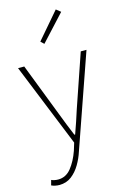

<svg xmlns="http://www.w3.org/2000/svg" viewBox="-154 -887 776 1198"><g transform="rotate(-15 234.0 -288.0)"><path d="M74 244Q61 244 47 241Q33 238 23 233L32 200Q40 204 52 206.5Q64 209 76 209Q126 209 160 166.5Q194 124 216 61L231 12L13 -527H53L186 -183Q199 -149 214.5 -109.5Q230 -70 245 -35H250Q263 -70 276 -109.5Q289 -149 300 -183L418 -527H455L245 74Q232 115 209 154Q186 193 153 218.5Q120 244 74 244ZM211 -631 190 -651 335 -820 364 -797Z"/></g></svg>

Font: Noto Sans TC
Style: Regular
Weight: 100
Designer: Ryoko NISHIZUKA 西塚涼子 (kana, bopomofo & ideographs); Paul D. Hunt (Latin, Greek & Cyrillic); Sandoll Communications 산돌커뮤니
Foundry: Adobe
Version: Version 2.004;hotconv 1.0.118;makeotfexe 2.5.65603